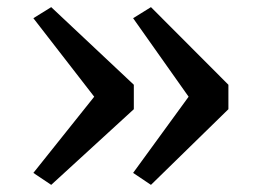

<svg xmlns="http://www.w3.org/2000/svg" viewBox="-20 -570 724 538"><path d="M403 -550 620 -332.5V-264L403 -52L353 -85.5L508.5 -299L353 -519ZM123.5 -550 355 -332.5V-264L123.5 -52L73.5 -85.5L244 -299L73.5 -519Z"/></svg>

Font: Merriweather 20pt
Style: Regular
Weight: 400
Version: Version 2.100